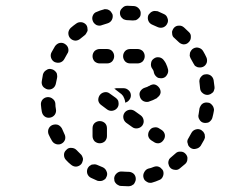

<svg xmlns="http://www.w3.org/2000/svg" viewBox="-20 -621 781 666"><path d="M385 -20Q377 -13 376 -3Q376 2 377 7Q379 12 382 15Q385 19 390 21Q394 24 399 24Q411 25 423 25H426Q431 25 436 23Q440 21 444 18Q447 14 449 9Q451 5 451 0Q451 -11 444 -18Q436 -25 426 -25H423Q413 -25 403 -26Q393 -27 385 -20ZM478 -4Q479 0 482 4Q486 8 490 10Q494 13 499 13Q504 14 509 12Q520 9 531 4Q541 1 545 -9Q549 -18 546 -28Q544 -33 540 -36Q537 -40 532 -42Q528 -44 523 -44Q518 -44 513 -42Q504 -38 494 -36Q485 -33 480 -23Q475 -14 478 -4ZM298 -50Q294 -48 290 -45Q286 -41 284 -37Q280 -28 283 -18Q287 -8 296 -4Q307 1 318 6Q322 7 327 7Q332 7 337 5Q341 3 345 0Q348 -4 350 -9Q354 -18 349 -28Q345 -37 336 -41Q326 -45 317 -49Q313 -51 308 -51Q303 -51 298 -50ZM564 -60Q563 -55 565 -50Q566 -45 569 -41Q575 -33 586 -32Q596 -30 604 -37Q613 -44 622 -52Q626 -55 628 -60Q630 -64 630 -69Q631 -74 629 -79Q627 -84 624 -87Q617 -95 607 -95Q596 -96 589 -89Q581 -82 574 -76Q570 -73 567 -69Q565 -65 564 -60ZM210 -101Q202 -94 202 -84Q202 -73 209 -66Q217 -57 226 -50Q234 -43 244 -43Q255 -44 262 -52Q265 -56 266 -60Q268 -65 268 -70Q267 -75 265 -79Q263 -84 259 -87Q252 -94 245 -101Q238 -108 227 -108Q217 -109 210 -101ZM631 -124Q632 -119 634 -115Q637 -111 641 -108Q650 -102 660 -105Q670 -107 676 -115Q682 -125 688 -136Q690 -140 691 -145Q691 -150 690 -155Q688 -160 685 -164Q682 -167 678 -170Q669 -175 659 -172Q649 -169 644 -160Q639 -151 634 -142Q631 -138 630 -133Q629 -128 631 -124ZM161 -187Q152 -183 148 -173Q145 -163 149 -154Q154 -143 160 -133Q165 -124 175 -121Q185 -118 194 -123Q203 -128 206 -138Q208 -148 203 -157Q199 -166 195 -175Q190 -184 181 -188Q171 -191 161 -187ZM326 -124Q336 -124 344 -131Q351 -139 351 -149V-176Q351 -187 344 -194Q336 -201 326 -201Q316 -201 308 -194Q301 -187 301 -176V-149Q301 -139 308 -131Q316 -124 326 -124ZM547 -135Q553 -143 552 -153Q550 -164 541 -170L533 -175Q525 -181 515 -179Q505 -178 499 -169Q493 -161 494 -150Q496 -140 505 -134L513 -129Q521 -123 531 -124Q541 -126 547 -135ZM474 -186Q480 -195 478 -205Q476 -215 468 -221L447 -236Q438 -242 428 -240Q418 -238 412 -230Q406 -221 408 -211Q410 -201 418 -195L439 -180Q447 -174 458 -176Q468 -178 474 -186ZM687 -195Q692 -194 697 -195Q702 -195 706 -198Q710 -201 713 -205Q716 -209 717 -214Q720 -225 722 -237Q723 -242 721 -247Q720 -251 717 -255Q714 -259 710 -262Q706 -265 701 -265Q696 -266 691 -265Q686 -264 682 -261Q678 -258 676 -254Q673 -249 672 -245Q671 -235 669 -225Q666 -215 672 -206Q677 -197 687 -195ZM144 -284Q134 -283 127 -275Q121 -267 122 -257Q123 -245 125 -234Q127 -223 135 -217Q143 -211 154 -213Q164 -215 170 -223Q176 -232 174 -242Q172 -252 172 -262Q171 -272 163 -278Q155 -285 144 -284ZM387 -247Q390 -251 391 -256Q392 -261 391 -266Q391 -271 388 -275Q385 -279 381 -282L360 -297Q352 -303 342 -301Q332 -299 326 -291Q320 -282 321 -272Q323 -262 332 -256L352 -241Q361 -235 371 -237Q381 -239 387 -247ZM383 -315H409Q419 -315 427 -307Q434 -300 434 -290Q434 -281 428 -274Q423 -267 414 -265Q414 -268 414 -270Q412 -279 407 -288Q402 -295 394 -300L376 -314Q378 -314 380 -314Q381 -315 383 -315ZM467 -305Q462 -297 465 -287Q467 -277 476 -271Q485 -266 495 -268Q511 -273 525 -281Q526 -282 526 -283Q535 -289 537 -299Q538 -309 532 -317Q529 -321 525 -324Q521 -327 516 -328Q511 -329 506 -327Q502 -326 498 -323Q497 -323 497 -323Q491 -319 483 -317Q473 -314 467 -305ZM702 -292Q707 -293 711 -295Q715 -298 719 -301Q722 -305 723 -310Q725 -315 724 -320Q723 -331 721 -343Q719 -353 711 -359Q702 -365 692 -363Q687 -363 683 -360Q679 -357 676 -353Q673 -349 672 -344Q671 -339 672 -334Q673 -325 674 -315Q675 -304 683 -298Q691 -291 702 -292ZM175 -370Q172 -374 168 -377Q164 -380 159 -381Q149 -384 141 -378Q132 -373 129 -363Q127 -351 125 -340Q124 -335 125 -330Q126 -325 129 -321Q132 -317 136 -315Q140 -312 145 -311Q155 -309 164 -315Q172 -321 174 -332Q176 -341 178 -351Q179 -356 178 -361Q178 -366 175 -370ZM518 -360Q521 -356 525 -353Q529 -350 534 -350Q539 -349 544 -350Q554 -352 559 -361Q565 -370 563 -380Q562 -385 560 -390Q556 -402 549 -411Q543 -420 533 -422Q522 -424 514 -418Q505 -412 504 -402Q502 -391 508 -383Q511 -379 513 -374Q513 -371 514 -369Q515 -364 518 -360ZM665 -388Q669 -387 674 -387Q679 -387 684 -389Q693 -393 697 -403Q700 -413 696 -422Q691 -433 685 -443Q680 -452 670 -455Q660 -458 651 -453Q647 -451 644 -447Q641 -443 639 -438Q638 -433 638 -428Q639 -423 641 -419Q646 -410 651 -401Q653 -397 656 -393Q660 -390 665 -388ZM456 -401H457Q467 -401 475 -408Q482 -416 482 -426Q482 -436 475 -444Q467 -451 457 -451H456H432Q421 -451 414 -444Q407 -436 407 -426Q407 -416 414 -408Q421 -401 432 -401ZM376 -426Q376 -436 369 -444Q362 -451 351 -451H326Q316 -451 308 -444Q301 -436 301 -426Q301 -416 308 -408Q316 -401 326 -401H351Q362 -401 369 -408Q376 -416 376 -426ZM206 -468Q202 -471 197 -472Q192 -473 187 -472Q182 -471 178 -468Q174 -465 171 -461Q165 -451 159 -440Q154 -431 157 -421Q160 -411 169 -406Q178 -402 188 -404Q198 -407 203 -416Q208 -425 213 -434Q219 -442 217 -452Q215 -462 206 -468ZM635 -475Q642 -482 642 -492Q643 -503 635 -510Q627 -518 618 -526Q610 -533 600 -532Q590 -532 583 -524Q580 -520 578 -515Q576 -511 577 -506Q577 -501 579 -496Q581 -492 585 -489Q593 -482 600 -475Q607 -468 617 -467Q628 -467 635 -475ZM284 -516Q284 -521 283 -526Q282 -531 279 -535Q272 -543 262 -544Q252 -545 244 -539Q234 -532 225 -524Q218 -517 217 -507Q217 -496 223 -489Q230 -481 241 -480Q251 -480 259 -487Q266 -493 274 -499Q278 -502 280 -507Q283 -511 284 -516ZM560 -539Q565 -548 561 -558Q558 -568 549 -572Q538 -577 527 -582Q522 -583 517 -583Q512 -583 508 -581Q503 -579 500 -575Q496 -572 494 -567Q491 -557 495 -548Q499 -539 509 -535Q518 -531 527 -527Q536 -523 546 -526Q556 -530 560 -539ZM370 -572Q368 -576 365 -580Q362 -584 358 -586Q353 -589 348 -589Q343 -590 339 -588Q327 -585 316 -580Q306 -577 302 -567Q298 -558 302 -548Q304 -543 307 -540Q311 -536 315 -534Q320 -532 325 -532Q330 -532 334 -534Q344 -537 353 -540Q363 -543 368 -552Q373 -562 370 -572ZM451 -551Q456 -553 459 -556Q463 -559 466 -564Q468 -568 468 -573Q469 -583 462 -591Q455 -599 445 -600Q434 -601 423 -601H421Q411 -601 404 -593Q396 -586 396 -576Q396 -571 398 -566Q400 -561 404 -558Q407 -554 412 -553Q417 -551 422 -551H423Q432 -551 441 -550Q446 -550 451 -551Z"/></svg>

Font: FRB American Cursive Guidelines Dashed Black
Style: Bold Italic
Weight: 900
Italic angle: -25°
Version: Version 2.0;Modular Font Editor K font №1